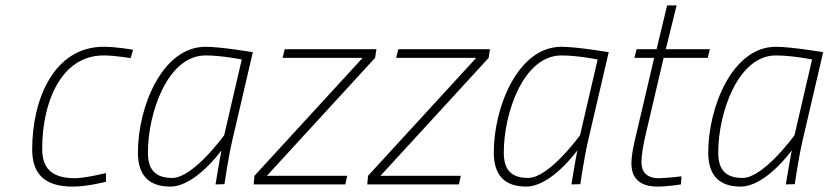

<svg xmlns="http://www.w3.org/2000/svg" viewBox="-20 -682 3064 710"><path d="M363 -509C182 -509 99 -319 99 -129C99 -41 143 8 249 8C305 8 372 -10 372 -10V-42C372 -42 294 -23 257 -23C169 -23 136 -62 136 -132C136 -304 206 -477 363 -477C406 -477 463 -467 463 -467L472 -498C472 -498 412 -509 363 -509Z M740 -477C801 -477 874 -462 874 -462L809 -182C809 -182 695 -24 617 -24C551 -24 527 -58 527 -118C527 -265 600 -477 740 -477ZM610 8C703 8 799 -126 799 -126C794 -103 777 0 777 0L810 -1C810 -1 824 -99 839 -163L915 -489C915 -489 797 -509 740 -509C580 -509 490 -287 490 -118C490 -35 529 8 610 8Z M1321 -468 921 -32 918 0H1257L1264 -32H967L1367 -468L1372 -500H1033L1025 -468Z M1741 -468 1341 -32 1338 0H1677L1684 -32H1387L1787 -468L1792 -500H1453L1445 -468Z M2056 -477C2117 -477 2190 -462 2190 -462L2125 -182C2125 -182 2011 -24 1933 -24C1867 -24 1843 -58 1843 -118C1843 -265 1916 -477 2056 -477ZM1926 8C2019 8 2115 -126 2115 -126C2110 -103 2093 0 2093 0L2126 -1C2126 -1 2140 -99 2155 -163L2231 -489C2231 -489 2113 -509 2056 -509C1896 -509 1806 -287 1806 -118C1806 -35 1845 8 1926 8Z M2605 -500H2442L2482 -662H2447L2408 -500H2334L2326 -468H2399L2332 -182C2324 -150 2315 -111 2315 -77C2315 -18 2352 8 2411 8C2447 8 2498 0 2498 0L2500 -30C2500 -30 2442 -23 2416 -23C2371 -23 2352 -47 2352 -82C2352 -109 2359 -148 2367 -182L2434 -468H2597Z M2849 -477C2910 -477 2983 -462 2983 -462L2918 -182C2918 -182 2804 -24 2726 -24C2660 -24 2636 -58 2636 -118C2636 -265 2709 -477 2849 -477ZM2719 8C2812 8 2908 -126 2908 -126C2903 -103 2886 0 2886 0L2919 -1C2919 -1 2933 -99 2948 -163L3024 -489C3024 -489 2906 -509 2849 -509C2689 -509 2599 -287 2599 -118C2599 -35 2638 8 2719 8Z"/></svg>

Font: RazerF5 Thin
Style: Italic
Weight: 250
Foundry: Razer Inc.
Version: Version 2